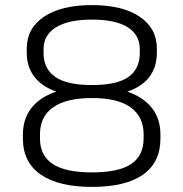

<svg xmlns="http://www.w3.org/2000/svg" viewBox="-20 -727 720 754"><path d="M341 7Q210 7 140 -41.5Q70 -90 70 -182V-199Q70 -259 102 -301Q134 -343 194.5 -365Q255 -387 341 -387Q426 -387 486 -365Q546 -343 578 -301Q610 -259 610 -199V-182Q610 -90 542 -41.5Q474 7 341 7ZM341 -50Q446 -50 495 -83Q544 -116 544 -183V-200Q544 -268 493.5 -305Q443 -342 341 -342Q240 -342 188.5 -305.5Q137 -269 137 -200V-183Q137 -116 187 -83Q237 -50 341 -50ZM341 -348Q258 -348 201 -367.5Q144 -387 114.5 -426Q85 -465 85 -520V-536Q85 -616 153 -661.5Q221 -707 341 -707Q461 -707 528.5 -661.5Q596 -616 596 -536V-520Q596 -464 567 -425.5Q538 -387 481 -367.5Q424 -348 341 -348ZM341 -393Q439 -393 484 -424.5Q529 -456 529 -519V-534Q529 -590 481.5 -620Q434 -650 341 -650Q248 -650 199.5 -619.5Q151 -589 151 -534V-519Q151 -457 197 -425Q243 -393 341 -393Z"/></svg>

Font: Pathway Extreme 8pt Thin 12pt ExtraLight
Style: Regular
Weight: 250
Version: Version 1.001;gftools[0.9.26]